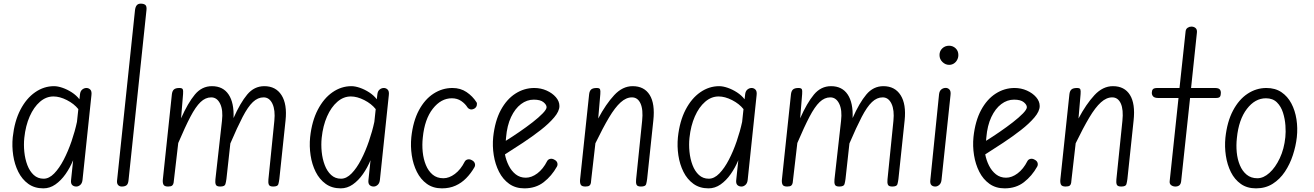

<svg xmlns="http://www.w3.org/2000/svg" viewBox="-20 -1024 7216 1054"><path d="M218 10Q169.5 10 135.2 -14.8Q101 -39.5 80.5 -80.5Q60 -121.5 52.5 -171.2Q45 -221 50 -271Q59.5 -359 92 -421.5Q124.5 -484 172.8 -517.5Q221 -551 276.5 -551Q297 -551 323.2 -542Q349.5 -533 374.5 -516.8Q399.5 -500.5 416 -479L419 -506Q421 -524 431.5 -532.5Q442 -541 454.5 -541Q467 -541 475.8 -532Q484.5 -523 482 -502L433 -36.5Q431 -18 420.8 -9Q410.5 0 399 0Q385 0 376.5 -8.2Q368 -16.5 370 -35L381.5 -144.5Q364.5 -103.5 339.8 -68.2Q315 -33 284.2 -11.5Q253.5 10 218 10ZM113.5 -268Q109.5 -230 113.5 -190.5Q117.5 -151 130.2 -117.5Q143 -84 165.2 -63.5Q187.5 -43 219.5 -43Q249.5 -43 277.5 -71.8Q305.5 -100.5 329.8 -147.2Q354 -194 372.8 -248.8Q391.5 -303.5 402.5 -355L410 -425Q386.5 -454.5 347.2 -474.5Q308 -494.5 273.5 -494.5Q233 -494.5 199.2 -465.2Q165.5 -436 143 -385Q120.5 -334 113.5 -268Z M648.5 0Q636 0 628.5 -8.2Q621 -16.5 622.5 -32L721 -967.5Q723 -985.5 730.5 -994.8Q738 -1004 752.5 -1004Q769.5 -1004 778 -996.8Q786.5 -989.5 784 -968L685.5 -34Q683.5 -14 674.5 -7Q665.5 0 648.5 0Z M902.5 0Q882 0 877 -11.2Q872 -22.5 874 -39.5L923.5 -506Q925.5 -524.5 934.8 -532.8Q944 -541 965 -541Q980 -541 983.2 -533.8Q986.5 -526.5 985 -508L974 -374.5Q1011.5 -459 1049.8 -505Q1088 -551 1143.5 -551Q1204.5 -551 1235 -505.2Q1265.5 -459.5 1262 -376Q1299 -459.5 1337.2 -505.2Q1375.5 -551 1431 -551Q1494 -551 1525.5 -501.5Q1557 -452 1547.5 -362.5L1513.5 -41.5Q1511.5 -25.5 1508 -12.8Q1504.5 0 1479.5 0Q1459.5 0 1455.5 -11Q1451.5 -22 1453.5 -39.5L1486 -360.5Q1492 -419.5 1475.5 -454.5Q1459 -489.5 1427 -489.5Q1395.5 -489.5 1368.2 -463.8Q1341 -438 1312 -382.2Q1283 -326.5 1244.5 -236.5L1223 -41.5Q1221 -25.5 1217.2 -12.8Q1213.5 0 1188.5 0Q1168.5 0 1164.5 -11Q1160.5 -22 1162.5 -39.5L1198.5 -360.5Q1205.5 -419.5 1188.5 -454.5Q1171.5 -489.5 1139.5 -489.5Q1108 -489.5 1081 -463.8Q1054 -438 1025.2 -383Q996.5 -328 958.5 -239L935.5 -41.5Q934.5 -30 933 -20.5Q931.5 -11 925.2 -5.5Q919 0 902.5 0Z M1850.5 10Q1802 10 1767.8 -14.8Q1733.5 -39.5 1713 -80.5Q1692.5 -121.5 1685 -171.2Q1677.5 -221 1682.5 -271Q1692 -359 1724.5 -421.5Q1757 -484 1805.2 -517.5Q1853.5 -551 1909 -551Q1929.5 -551 1955.8 -542Q1982 -533 2007 -516.8Q2032 -500.5 2048.5 -479L2051.5 -506Q2053.5 -524 2064 -532.5Q2074.5 -541 2087 -541Q2099.5 -541 2108.2 -532Q2117 -523 2114.5 -502L2065.5 -36.5Q2063.5 -18 2053.2 -9Q2043 0 2031.5 0Q2017.5 0 2009 -8.2Q2000.5 -16.5 2002.5 -35L2014 -144.5Q1997 -103.5 1972.2 -68.2Q1947.5 -33 1916.8 -11.5Q1886 10 1850.5 10ZM1746 -268Q1742 -230 1746 -190.5Q1750 -151 1762.8 -117.5Q1775.5 -84 1797.8 -63.5Q1820 -43 1852 -43Q1882 -43 1910 -71.8Q1938 -100.5 1962.2 -147.2Q1986.5 -194 2005.2 -248.8Q2024 -303.5 2035 -355L2042.5 -425Q2019 -454.5 1979.8 -474.5Q1940.5 -494.5 1906 -494.5Q1865.5 -494.5 1831.8 -465.2Q1798 -436 1775.5 -385Q1753 -334 1746 -268Z M2406 10Q2357.5 10 2323.2 -14.8Q2289 -39.5 2268.5 -80.5Q2248 -121.5 2240.5 -171.2Q2233 -221 2238 -271Q2247.5 -359 2279.8 -419Q2312 -479 2360 -510Q2408 -541 2463.5 -541Q2508 -541 2541.2 -518.5Q2574.5 -496 2596 -462.5Q2600 -456 2597.2 -445Q2594.5 -434 2583.5 -427.5Q2570.5 -421 2561 -424Q2551.5 -427 2546.5 -434Q2534 -454.5 2512 -469.5Q2490 -484.5 2460.5 -484.5Q2401 -484.5 2356 -427.2Q2311 -370 2301 -269Q2296.5 -229.5 2300.5 -190Q2304.5 -150.5 2318 -117.8Q2331.5 -85 2355.2 -65.2Q2379 -45.5 2414 -45.5Q2445.5 -45.5 2477.2 -69.2Q2509 -93 2531 -136.5Q2536 -146 2547.5 -148.8Q2559 -151.5 2571.5 -144Q2583.5 -137.5 2586.8 -126.5Q2590 -115.5 2584.5 -106Q2565 -72 2539.2 -45.8Q2513.5 -19.5 2480.5 -4.8Q2447.5 10 2406 10Z M2858.5 10Q2810 10 2775.2 -14.8Q2740.5 -39.5 2719.5 -80.8Q2698.5 -122 2690.5 -172Q2682.5 -222 2687.5 -272Q2697 -360 2729.2 -419.8Q2761.5 -479.5 2809.5 -510.2Q2857.5 -541 2913 -541Q2949 -541 2980.5 -527Q3012 -513 3031.5 -490.5Q3051 -468 3051 -442Q3051 -413.5 3022.2 -379.5Q2993.5 -345.5 2948 -310Q2902.5 -274.5 2850.5 -240.2Q2798.5 -206 2752 -176.5Q2758 -144.5 2772.8 -115Q2787.5 -85.5 2811 -67Q2834.5 -48.5 2866.5 -48.5Q2898 -48.5 2929.8 -72.2Q2961.5 -96 2983.5 -139.5Q2988.5 -149 3000 -151.8Q3011.5 -154.5 3024 -147Q3036.5 -140.5 3039.5 -129.5Q3042.5 -118.5 3037 -109Q3008.5 -58 2964.8 -24Q2921 10 2858.5 10ZM2756.5 -251Q2792 -273 2831 -299.8Q2870 -326.5 2904 -353Q2938 -379.5 2959.2 -401.5Q2980.5 -423.5 2980.5 -435.5Q2980.5 -449 2963.5 -463Q2946.5 -477 2910 -477Q2872.5 -477 2840 -452.5Q2807.5 -428 2785.5 -381.5Q2763.5 -335 2758 -269Z M3193.5 0Q3172.5 0 3167.5 -11.2Q3162.5 -22.5 3164.5 -39.5L3214 -506Q3216 -524.5 3225.2 -532.8Q3234.5 -541 3256 -541Q3271 -541 3274 -533.8Q3277 -526.5 3275.5 -508L3264 -373.5Q3306 -452.5 3351.8 -501.8Q3397.5 -551 3453 -551Q3516.5 -551 3546.5 -502.8Q3576.5 -454.5 3566.5 -362.5L3532.5 -41.5Q3530.5 -25.5 3527 -12.8Q3523.5 0 3498.5 0Q3478 0 3474 -11Q3470 -22 3472 -39.5L3505 -360.5Q3511.5 -422 3496.2 -455.8Q3481 -489.5 3449 -489.5Q3417.5 -489.5 3387 -462Q3356.5 -434.5 3323.2 -378.8Q3290 -323 3248.5 -237.5L3226 -41.5Q3225 -29.5 3223.8 -20.2Q3222.5 -11 3216.2 -5.5Q3210 0 3193.5 0Z M3869.5 10Q3821 10 3786.8 -14.8Q3752.5 -39.5 3732 -80.5Q3711.5 -121.5 3704 -171.2Q3696.5 -221 3701.5 -271Q3711 -359 3743.5 -421.5Q3776 -484 3824.2 -517.5Q3872.5 -551 3928 -551Q3948.5 -551 3974.8 -542Q4001 -533 4026 -516.8Q4051 -500.5 4067.5 -479L4070.5 -506Q4072.5 -524 4083 -532.5Q4093.5 -541 4106 -541Q4118.5 -541 4127.2 -532Q4136 -523 4133.5 -502L4084.5 -36.5Q4082.5 -18 4072.2 -9Q4062 0 4050.5 0Q4036.5 0 4028 -8.2Q4019.5 -16.5 4021.5 -35L4033 -144.5Q4016 -103.5 3991.2 -68.2Q3966.5 -33 3935.8 -11.5Q3905 10 3869.5 10ZM3765 -268Q3761 -230 3765 -190.5Q3769 -151 3781.8 -117.5Q3794.5 -84 3816.8 -63.5Q3839 -43 3871 -43Q3901 -43 3929 -71.8Q3957 -100.5 3981.2 -147.2Q4005.5 -194 4024.2 -248.8Q4043 -303.5 4054 -355L4061.5 -425Q4038 -454.5 3998.8 -474.5Q3959.5 -494.5 3925 -494.5Q3884.5 -494.5 3850.8 -465.2Q3817 -436 3794.5 -385Q3772 -334 3765 -268Z M4301 0Q4280.5 0 4275.5 -11.2Q4270.5 -22.5 4272.5 -39.5L4322 -506Q4324 -524.5 4333.2 -532.8Q4342.5 -541 4363.5 -541Q4378.5 -541 4381.8 -533.8Q4385 -526.5 4383.5 -508L4372.5 -374.5Q4410 -459 4448.2 -505Q4486.5 -551 4542 -551Q4603 -551 4633.5 -505.2Q4664 -459.5 4660.5 -376Q4697.5 -459.5 4735.8 -505.2Q4774 -551 4829.5 -551Q4892.5 -551 4924 -501.5Q4955.5 -452 4946 -362.5L4912 -41.5Q4910 -25.5 4906.5 -12.8Q4903 0 4878 0Q4858 0 4854 -11Q4850 -22 4852 -39.5L4884.5 -360.5Q4890.5 -419.5 4874 -454.5Q4857.5 -489.5 4825.5 -489.5Q4794 -489.5 4766.8 -463.8Q4739.5 -438 4710.5 -382.2Q4681.5 -326.5 4643 -236.5L4621.5 -41.5Q4619.5 -25.5 4615.8 -12.8Q4612 0 4587 0Q4567 0 4563 -11Q4559 -22 4561 -39.5L4597 -360.5Q4604 -419.5 4587 -454.5Q4570 -489.5 4538 -489.5Q4506.5 -489.5 4479.5 -463.8Q4452.5 -438 4423.8 -383Q4395 -328 4357 -239L4334 -41.5Q4333 -30 4331.5 -20.5Q4330 -11 4323.8 -5.5Q4317.5 0 4301 0Z M5114.5 0Q5100.5 0 5092.8 -8Q5085 -16 5087 -34.5L5135 -506.5Q5137 -524.5 5147.5 -533Q5158 -541.5 5172 -541.5Q5183.5 -541.5 5192 -532.5Q5200.5 -523.5 5198 -502.5L5148.5 -36Q5146.5 -18 5136.2 -9Q5126 0 5114.5 0ZM5137.5 -722Q5137.5 -744 5152.8 -758.5Q5168 -773 5190 -773Q5211 -773 5226 -758.8Q5241 -744.5 5241 -722Q5241 -707.5 5234.2 -695Q5227.5 -682.5 5216 -675.2Q5204.5 -668 5190 -668Q5170 -668 5153.8 -683.5Q5137.5 -699 5137.5 -722Z M5495 10Q5446.5 10 5411.8 -14.8Q5377 -39.5 5356 -80.8Q5335 -122 5327 -172Q5319 -222 5324 -272Q5333.5 -360 5365.8 -419.8Q5398 -479.5 5446 -510.2Q5494 -541 5549.5 -541Q5585.5 -541 5617 -527Q5648.5 -513 5668 -490.5Q5687.5 -468 5687.5 -442Q5687.5 -413.5 5658.8 -379.5Q5630 -345.5 5584.5 -310Q5539 -274.5 5487 -240.2Q5435 -206 5388.5 -176.5Q5394.5 -144.5 5409.2 -115Q5424 -85.5 5447.5 -67Q5471 -48.5 5503 -48.5Q5534.5 -48.5 5566.2 -72.2Q5598 -96 5620 -139.5Q5625 -149 5636.5 -151.8Q5648 -154.5 5660.5 -147Q5673 -140.5 5676 -129.5Q5679 -118.5 5673.5 -109Q5645 -58 5601.2 -24Q5557.5 10 5495 10ZM5393 -251Q5428.5 -273 5467.5 -299.8Q5506.5 -326.5 5540.5 -353Q5574.5 -379.5 5595.8 -401.5Q5617 -423.5 5617 -435.5Q5617 -449 5600 -463Q5583 -477 5546.5 -477Q5509 -477 5476.5 -452.5Q5444 -428 5422 -381.5Q5400 -335 5394.5 -269Z M5830 0Q5809 0 5804 -11.2Q5799 -22.5 5801 -39.5L5850.5 -506Q5852.5 -524.5 5861.8 -532.8Q5871 -541 5892.5 -541Q5907.5 -541 5910.5 -533.8Q5913.5 -526.5 5912 -508L5900.5 -373.5Q5942.5 -452.5 5988.2 -501.8Q6034 -551 6089.5 -551Q6153 -551 6183 -502.8Q6213 -454.5 6203 -362.5L6169 -41.5Q6167 -25.5 6163.5 -12.8Q6160 0 6135 0Q6114.5 0 6110.5 -11Q6106.5 -22 6108.5 -39.5L6141.5 -360.5Q6148 -422 6132.8 -455.8Q6117.5 -489.5 6085.5 -489.5Q6054 -489.5 6023.5 -462Q5993 -434.5 5959.8 -378.8Q5926.5 -323 5885 -237.5L5862.5 -41.5Q5861.5 -29.5 5860.2 -20.2Q5859 -11 5852.8 -5.5Q5846.5 0 5830 0Z M6432.5 0Q6419.5 0 6409.5 -7.2Q6399.5 -14.5 6401 -29L6449.5 -486H6340Q6319 -486 6311 -494Q6303 -502 6303 -514.5Q6303 -527 6308.8 -534Q6314.5 -541 6334.5 -541H6455L6488.5 -852Q6490 -865 6499.5 -871.5Q6509 -878 6520 -878Q6534 -878 6543.2 -870Q6552.5 -862 6550.5 -844.5L6518.5 -541H6648Q6668.5 -541 6675.2 -534Q6682 -527 6682 -514.5Q6682 -500.5 6677.2 -493.2Q6672.5 -486 6653.5 -486H6513L6464 -28.5Q6462 -13 6453.8 -6.5Q6445.5 0 6432.5 0Z M6875 10Q6826 10 6791.8 -14.2Q6757.5 -38.5 6737.2 -79Q6717 -119.5 6709.5 -169Q6702 -218.5 6707 -268.5Q6716.5 -356.5 6748.8 -417.2Q6781 -478 6828.8 -509.5Q6876.5 -541 6932 -541Q6980.5 -541 7014.5 -518Q7048.5 -495 7069 -456.2Q7089.5 -417.5 7097 -369.2Q7104.5 -321 7099 -270.5Q7093.5 -221.5 7077.2 -172Q7061 -122.5 7033.5 -81.2Q7006 -40 6966.5 -15Q6927 10 6875 10ZM6770 -266.5Q6765.5 -227 6769.2 -188Q6773 -149 6786.5 -116.8Q6800 -84.5 6823.8 -65Q6847.5 -45.5 6882.5 -45.5Q6916 -45.5 6948.8 -75Q6981.5 -104.5 7005.5 -155.5Q7029.5 -206.5 7036 -271Q7039 -298.5 7036.5 -334.8Q7034 -371 7023.2 -405.2Q7012.5 -439.5 6989.8 -462Q6967 -484.5 6929.5 -484.5Q6869.5 -484.5 6824.8 -426Q6780 -367.5 6770 -266.5Z"/></svg>

Font: Edu SA Hand
Style: Regular
Weight: 400
Designer: Tina and Corey Anderson, Eben Sorkin, Mirko Velimirovic
Foundry: Google for Education
Version: Version 2.000